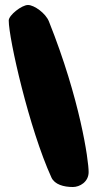

<svg xmlns="http://www.w3.org/2000/svg" viewBox="-20 -729 390 769"><path d="M272 20C299 20 335 0 335 -40C335 -87 301 -330 176 -643C163 -676 117 -709 92 -709C67 -709 15 -668 15 -647C15 -574 97 -213 186 -18C199 10 235 20 272 20Z"/></svg>

Font: Manosque
Style: Regular
Weight: 400
Designer: Ariel Martín Pérez
Foundry: Ariel Martín Pérez
Version: Version 1.005;hotconv 1.0.109;makeotfexe 2.5.65596